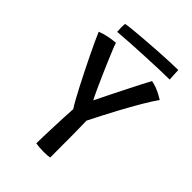

<svg xmlns="http://www.w3.org/2000/svg" viewBox="-230 -889 993 993"><g transform="rotate(45 266.0 -393.0)"><path d="M231.5 -262Q222 -275.5 206.5 -303.5Q191 -331.5 172.2 -367.8Q153.5 -404 133.5 -443.8Q113.5 -483.5 95.2 -521.5Q77 -559.5 62.8 -590Q48.5 -620.5 41.5 -638Q70 -649 97.2 -654Q124.5 -659 145 -660.5Q148 -650 158.5 -624Q169 -598 184 -562.8Q199 -527.5 215.2 -490.5Q231.5 -453.5 246.5 -420.8Q261.5 -388 272.5 -367Q279 -380 292.8 -408Q306.5 -436 324.2 -471.2Q342 -506.5 360 -542.2Q378 -578 393.2 -607.5Q408.5 -637 417 -652.5Q435.5 -649.5 453.5 -642.5Q471.5 -635.5 487.2 -627.2Q503 -619 514.5 -611.5Q493 -581.5 464 -532.5Q435 -483.5 399.2 -417Q363.5 -350.5 322 -268Q322.5 -250.5 323 -223.2Q323.5 -196 323.8 -168.8Q324 -141.5 324 -123.5Q324 -101.5 324 -75.2Q324 -49 324.2 -28Q324.5 -7 324.5 -0.5Q318.5 1 306.2 2Q294 3 280 3Q265 3 249.5 1.8Q234 0.5 221.5 -1.5Q221.5 -21.5 222.5 -53.5Q223.5 -85.5 225 -123Q226.5 -160.5 228 -197Q229.5 -233.5 231.5 -262ZM476 -722.5Q443.5 -722.5 397.8 -720.8Q352 -719 300.2 -716.8Q248.5 -714.5 198.8 -711.5Q149 -708.5 109.5 -705Q108.5 -719.5 108.2 -735Q108 -750.5 109.5 -763Q126.5 -766.5 161 -769.8Q195.5 -773 238.5 -776.5Q281.5 -780 326.2 -782.8Q371 -785.5 409.8 -787.2Q448.5 -789 472.5 -789Z"/></g></svg>

Font: Grandstander Thin
Style: Regular
Weight: 400
Version: Version 1.200